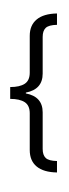

<svg xmlns="http://www.w3.org/2000/svg" viewBox="-20 -916 431 1204"><path d="M247.6 18.1Q247.6 56.2 266.6 74.5Q285.6 92.8 337.4 93.8V165.5Q253.4 164.1 210 128.2Q166.5 92.3 166.5 24.9V-205.6Q166.5 -254.9 135 -275.4Q103.5 -295.9 43.9 -295.9V-370.1Q103.5 -370.1 135 -390.6Q166.5 -411.1 166.5 -460.4V-691.4Q166.5 -757.8 210 -793.9Q253.4 -830.1 337.4 -831.5V-760.3Q285.6 -759.3 266.6 -741Q247.6 -722.7 247.6 -684.6V-454.6Q247.6 -355.5 142.1 -335.4V-330.1Q247.6 -310.1 247.6 -211.4ZM76.7 -591.8ZM94.7 -896.5ZM136.7 267.6Z"/></svg>

Font: Noto Sans Gujarati
Style: Regular
Weight: 400
Designer: Monotype Design team
Foundry: Monotype Imaging Inc.
Version: Version 1.02 uh